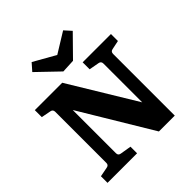

<svg xmlns="http://www.w3.org/2000/svg" viewBox="-206 -923 1070 1070"><g transform="rotate(-45 328.5 -388.0)"><path d="M579 -507Q562 -504 562 -486V0H437L155 -469L182 -471V-83Q182 -66 199 -63L265 -52V0H32V-52L89 -63Q106 -66 106 -83V-486Q106 -504 89 -507L32 -518V-573H248L513 -136L486 -134V-486Q486 -504 469 -507L409 -518V-573H632V-518ZM494 -736 377 -617 297 -613 172 -733 209 -775 338 -702 458 -776Z"/></g></svg>

Font: Yrsa
Style: Bold
Weight: 700
Version: Version 2.004